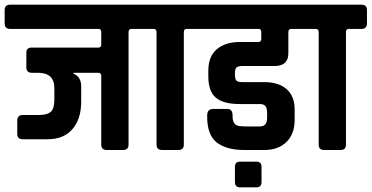

<svg xmlns="http://www.w3.org/2000/svg" viewBox="-50 -643 1593 823"><path d="M265 -331V-327Q298 -314 298 -273V-207Q298 -133 260.5 -89.5Q223 -46 153 -46H48Q24 -46 24 -69V-126Q24 -150 48 -150H114Q161 -150 174 -171Q183 -187 183 -218V-265Q183 -331 113 -331H87Q63 -331 63 -354V-418Q63 -439 86 -439H372Q384 -439 384 -453V-505Q384 -518 374 -519H-6Q-30 -519 -30 -543V-600Q-30 -623 -6 -623H567Q591 -623 591 -600V-543Q591 -519 567 -519H513Q501 -519 501 -505V-23Q501 0 477 0H408Q384 0 384 -23V-317Q384 -331 372 -331Z M714 0H645Q621 0 621 -23V-505Q621 -519 609 -519H555Q531 -519 531 -543V-600Q531 -623 555 -623H804Q828 -623 828 -600V-543Q828 -519 804 -519H750Q738 -519 738 -505V-23Q738 0 714 0Z M792 -623H1262Q1286 -623 1286 -600V-542Q1286 -519 1262 -519H1198Q1186 -519 1186 -505V-415Q1186 -360 1127 -360H988Q971 -360 964 -354Q957 -348 957 -328V-324Q957 -303 964 -297Q971 -291 988 -291H1083Q1144 -291 1178.5 -261Q1213 -231 1213 -173V-129Q1213 -69 1178 -34.5Q1143 0 1083 0H998Q921 0 879.5 -32Q838 -64 838 -143V-147Q838 -176 863 -176H925Q947 -176 947 -147V-143Q947 -108 974 -103Q985 -101 1010 -101H1064Q1095 -101 1095 -138V-159Q1095 -180 1087.5 -188.5Q1080 -197 1064 -197H978Q907 -197 875 -224.5Q843 -252 843 -315V-341Q843 -401 879.5 -432Q916 -463 978 -463H1058Q1070 -463 1070 -477V-505Q1070 -519 1059 -519H792Q768 -519 768 -542V-600Q768 -623 792 -623ZM1071 72V137Q1071 160 1049 160H979Q957 160 957 137V72Q957 50 979 50H1049Q1071 50 1071 72Z M1409 0H1340Q1316 0 1316 -23V-505Q1316 -519 1304 -519H1250Q1226 -519 1226 -543V-600Q1226 -623 1250 -623H1499Q1523 -623 1523 -600V-543Q1523 -519 1499 -519H1445Q1433 -519 1433 -505V-23Q1433 0 1409 0Z"/></svg>

Font: Rajdhani
Style: Bold
Weight: 700
Designer: Satya Rajpurohit, Jyotish Sonowal
Foundry: Indian Type Foundry
Version: Version 1.201 February 1, 2022